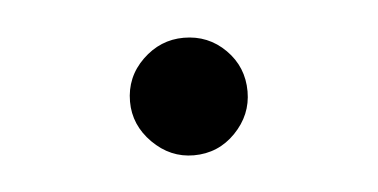

<svg xmlns="http://www.w3.org/2000/svg" viewBox="-26 -130 352 179"><g transform="rotate(-5 150.0 -40.0)"><path d="M95 -40Q95 -18 111.5 -1.5Q128 15 150 15Q173 15 189 -1.5Q205 -18 205 -40Q205 -63 189 -79Q173 -95 150 -95Q128 -95 111.5 -79Q95 -63 95 -40Z"/></g></svg>

Font: Glinicke Jost Regular
Style: Regular
Weight: 400
Version: Version 3.710